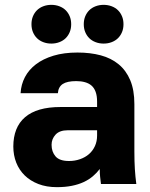

<svg xmlns="http://www.w3.org/2000/svg" viewBox="-20 -760 620 793"><path d="M215 13Q172 13 138.5 0Q105 -13 82 -35.5Q59 -58 47 -88.5Q35 -119 35 -155Q35 -194 47 -224.5Q59 -255 83.5 -276Q108 -297 144.5 -307.5Q181 -318 230 -318H381V-340Q381 -364 375 -380.5Q369 -397 358 -406.5Q347 -416 331 -420.5Q315 -425 295 -425Q276 -425 262 -422Q248 -419 239 -413Q230 -407 225 -397.5Q220 -388 219 -375H65Q67 -411 83 -441.5Q99 -472 128.5 -494.5Q158 -517 201 -530Q244 -543 300 -543Q353 -543 396 -531.5Q439 -520 470 -494.5Q501 -469 518 -428.5Q535 -388 535 -330V-135Q535 -93 537 -61.5Q539 -30 543 0H397Q395 -17 393.5 -30Q392 -43 392 -62Q380 -46 363.5 -32Q347 -18 325.5 -8Q304 2 276.5 7.5Q249 13 215 13ZM265 -95Q289 -95 310.5 -102.5Q332 -110 347.5 -123.5Q363 -137 372 -156.5Q381 -176 381 -200V-222H260Q226 -222 209.5 -204Q193 -186 193 -162Q193 -133 209.5 -114Q226 -95 265 -95ZM192 -580Q174 -580 158.5 -586Q143 -592 132.5 -602.5Q122 -613 116 -627.5Q110 -642 110 -660Q110 -678 116 -692.5Q122 -707 132.5 -717.5Q143 -728 158.5 -734Q174 -740 192 -740Q210 -740 225.5 -734Q241 -728 251.5 -717.5Q262 -707 268 -692.5Q274 -678 274 -660Q274 -642 268 -627.5Q262 -613 251.5 -602.5Q241 -592 225.5 -586Q210 -580 192 -580ZM408 -580Q390 -580 374.5 -586Q359 -592 348.5 -602.5Q338 -613 332 -627.5Q326 -642 326 -660Q326 -678 332 -692.5Q338 -707 348.5 -717.5Q359 -728 374.5 -734Q390 -740 408 -740Q426 -740 441.5 -734Q457 -728 467.5 -717.5Q478 -707 484 -692.5Q490 -678 490 -660Q490 -642 484 -627.5Q478 -613 467.5 -602.5Q457 -592 441.5 -586Q426 -580 408 -580Z"/></svg>

Font: Golos Text VF
Style: Regular
Weight: 400
Designer: A.Korolkova, Vitaly Kuzmin
Foundry: ParaType Ltd
Version: Version 2.003